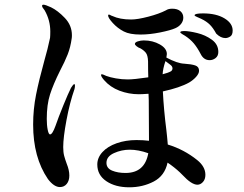

<svg xmlns="http://www.w3.org/2000/svg" viewBox="-20 -782 1040 817"><path d="M299 -418Q299 -411 297 -403Q277 -346 263 -271.5Q249 -197 249 -156Q249 -134 253 -119Q257 -104 264 -85Q275 -58 275 -35Q275 -13 264 0.5Q253 14 235 14Q210 14 184 -20Q121 -112 121 -252Q121 -317 133.5 -379.5Q146 -442 169 -525Q183 -573 193 -621Q194 -631 194 -648Q194 -696 170 -738Q159 -751 159 -757Q159 -762 165 -762Q173 -762 197 -751Q226 -737 256 -705.5Q286 -674 286 -632Q286 -623 285 -618Q280 -581 268 -550.5Q256 -520 235 -480Q207 -424 193 -380.5Q179 -337 179 -276Q179 -249 183 -229.5Q187 -210 193 -210Q203 -210 216 -246Q228 -281 249 -332.5Q270 -384 282 -408Q292 -424 296 -424Q299 -424 299 -418ZM440 -716Q440 -720 443 -720Q446 -720 450 -717.5Q454 -715 458 -714Q490 -699 538 -699Q565 -699 611 -711Q657 -723 686 -738Q696 -745 713 -745Q735 -745 747.5 -734.5Q760 -724 760 -707Q760 -693 751 -681Q742 -669 726 -662Q706 -653 661.5 -644Q617 -635 578 -635Q532 -635 507 -648Q480 -662 460 -684Q440 -706 440 -716ZM970 -652Q970 -633 959.5 -626.5Q949 -620 939 -620Q919 -620 900 -639Q887 -663 873 -677Q859 -691 836 -702Q828 -706 818 -710Q808 -714 808 -717Q808 -725 844 -725Q900 -725 935 -704Q970 -683 970 -652ZM909 -561Q909 -544 897.5 -535Q886 -526 872 -526Q847 -526 834 -552Q820 -579 805 -597Q790 -615 767 -630Q765 -631 756 -636.5Q747 -642 747 -645Q748 -648 752.5 -649Q757 -650 763 -650Q784 -650 819 -641.5Q854 -633 881.5 -613Q909 -593 909 -561ZM854 -38Q854 -19 843.5 -7.5Q833 4 820 4Q795 4 756 -38Q736 -59 706 -81L693 -90Q681 -34 634 -9.5Q587 15 530 15Q471 15 432.5 -11Q394 -37 394 -82Q394 -111 416 -135Q438 -159 476.5 -172.5Q515 -186 561 -186Q589 -186 614 -183Q614 -288 613 -356L612 -383Q584 -381 571 -381Q528 -381 488.5 -396Q449 -411 423 -441Q410 -456 410 -463Q410 -466 413 -466Q416 -466 422 -463.5Q428 -461 432 -459Q448 -453 473 -448.5Q498 -444 524 -444Q550 -444 611 -453Q610 -477 610 -521Q609 -547 600.5 -557.5Q592 -568 578 -576Q569 -579 561.5 -585Q554 -591 554 -595Q554 -602 566.5 -606Q579 -610 592 -610Q630 -610 660 -593Q690 -576 690 -552Q690 -549 688 -537Q735 -512 764 -511Q795 -509 811 -503.5Q827 -498 827 -481Q827 -469 814.5 -455Q802 -441 785 -431Q746 -409 673 -393Q677 -314 688 -228Q689 -215 691 -200Q693 -185 694 -167Q763 -146 819 -101Q854 -73 854 -38ZM684 -522Q673 -489 672 -466Q696 -472 708 -479Q714 -484 714 -491Q714 -500 704 -507ZM611 -130Q569 -145 532 -145Q497 -145 465 -130.5Q433 -116 433 -89Q433 -66 457 -56Q481 -46 514 -46Q596 -46 611 -130Z"/></svg>

Font: Shippori Mincho SemiBold
Style: Regular
Weight: 600
Designer: FONTDASU
Foundry: FONTDASU / Google Inc. / but / Adobe
Version: Version 3.110; ttfautohint (v1.8.3)